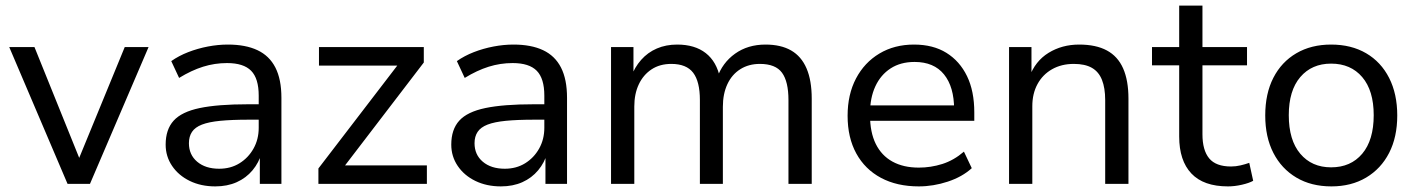

<svg xmlns="http://www.w3.org/2000/svg" viewBox="-20 -656 5054 685"><path d="M221 0 13 -488H103L273 -67H252L425 -488H510L301 0Z M748 9Q697 9 657 -10.5Q617 -30 594 -64Q571 -98 571 -140Q571 -194 599.5 -225.5Q628 -257 692.5 -270.5Q757 -284 865 -284H917V-229H867Q807 -229 766 -225Q725 -221 700.5 -211.5Q676 -202 665 -185.5Q654 -169 654 -145Q654 -104 683.5 -79Q713 -54 762 -54Q803 -54 834.5 -73.5Q866 -93 884.5 -126Q903 -159 903 -200V-315Q903 -376 876 -403.5Q849 -431 790 -431Q746 -431 704.5 -418Q663 -405 619 -378L591 -438Q618 -457 651.5 -470Q685 -483 721.5 -490Q758 -497 793 -497Q856 -497 898.5 -477Q941 -457 962.5 -415Q984 -373 984 -307V0H907V-112H914Q904 -76 881 -48.5Q858 -21 824.5 -6Q791 9 748 9Z M1116 0V-55L1415 -445L1416 -422H1118V-488H1492V-433L1192 -41L1191 -66H1503V0Z M1767 9Q1716 9 1676 -10.5Q1636 -30 1613 -64Q1590 -98 1590 -140Q1590 -194 1618.5 -225.5Q1647 -257 1711.5 -270.5Q1776 -284 1884 -284H1936V-229H1886Q1826 -229 1785 -225Q1744 -221 1719.5 -211.5Q1695 -202 1684 -185.5Q1673 -169 1673 -145Q1673 -104 1702.5 -79Q1732 -54 1781 -54Q1822 -54 1853.5 -73.5Q1885 -93 1903.5 -126Q1922 -159 1922 -200V-315Q1922 -376 1895 -403.5Q1868 -431 1809 -431Q1765 -431 1723.5 -418Q1682 -405 1638 -378L1610 -438Q1637 -457 1670.5 -470Q1704 -483 1740.5 -490Q1777 -497 1812 -497Q1875 -497 1917.5 -477Q1960 -457 1981.5 -415Q2003 -373 2003 -307V0H1926V-112H1933Q1923 -76 1900 -48.5Q1877 -21 1843.5 -6Q1810 9 1767 9Z M2160 0V-488H2240V-380H2231Q2244 -416 2267.5 -442.5Q2291 -469 2323.5 -483Q2356 -497 2396 -497Q2459 -497 2498 -466.5Q2537 -436 2549 -377H2538Q2557 -432 2602.5 -464.5Q2648 -497 2711 -497Q2766 -497 2802.5 -476Q2839 -455 2857.5 -412Q2876 -369 2876 -304V0H2793V-299Q2793 -365 2770 -396.5Q2747 -428 2691 -428Q2651 -428 2621 -409Q2591 -390 2575 -355.5Q2559 -321 2559 -275V0H2477V-299Q2477 -365 2453 -396.5Q2429 -428 2375 -428Q2334 -428 2304.5 -408.5Q2275 -389 2259 -355Q2243 -321 2243 -276V0Z M3258 9Q3180 9 3123 -21.5Q3066 -52 3035 -108.5Q3004 -165 3004 -243Q3004 -319 3034 -376Q3064 -433 3117.5 -465Q3171 -497 3241 -497Q3309 -497 3356.5 -467.5Q3404 -438 3430 -384.5Q3456 -331 3456 -255V-225H3067V-280H3401L3384 -266Q3384 -346 3348 -390.5Q3312 -435 3243 -435Q3193 -435 3157.5 -412Q3122 -389 3103 -348Q3084 -307 3084 -252V-245Q3084 -184 3104.5 -142.5Q3125 -101 3164 -79.5Q3203 -58 3258 -58Q3301 -58 3342 -71Q3383 -84 3419 -115L3447 -56Q3413 -25 3361.5 -8Q3310 9 3258 9Z M3580 0V-488H3660V-380H3652Q3673 -438 3721 -467.5Q3769 -497 3830 -497Q3890 -497 3929 -476Q3968 -455 3987 -412Q4006 -369 4006 -304V0H3923V-299Q3923 -342 3911.5 -371Q3900 -400 3875.5 -414Q3851 -428 3811 -428Q3767 -428 3733.5 -409Q3700 -390 3681.5 -356Q3663 -322 3663 -277V0Z M4361 9Q4274 9 4230.5 -37Q4187 -83 4187 -169V-423H4090V-488H4187V-636H4270V-488H4429V-423H4270V-177Q4270 -120 4294 -91Q4318 -62 4372 -62Q4389 -62 4406 -66Q4423 -70 4437 -75L4451 -11Q4437 -3 4411 3Q4385 9 4361 9Z M4730 9Q4658 9 4605 -22.5Q4552 -54 4523 -110.5Q4494 -167 4494 -244Q4494 -322 4523 -378.5Q4552 -435 4605 -466Q4658 -497 4729 -497Q4801 -497 4854 -466Q4907 -435 4936 -378Q4965 -321 4965 -244Q4965 -167 4936 -110.5Q4907 -54 4854 -22.5Q4801 9 4730 9ZM4729 -59Q4799 -59 4840 -107.5Q4881 -156 4881 -245Q4881 -333 4840 -381Q4799 -429 4729 -429Q4660 -429 4619 -381Q4578 -333 4578 -245Q4578 -156 4619 -107.5Q4660 -59 4729 -59Z"/></svg>

Font: Nunito Sans 12pt ExtraLight 11pt
Style: Regular
Weight: 400
Version: Version 3.101;gftools[0.9.27]